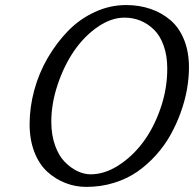

<svg xmlns="http://www.w3.org/2000/svg" viewBox="-20 -730 768 760"><path d="M321.8 9.8Q278.8 9.8 239.5 -5.4Q200.2 -20.5 167.7 -49.8Q135.3 -79.1 116.2 -127.9Q97.2 -176.8 97.2 -238.8Q97.2 -304.7 115.5 -372.6Q133.8 -440.4 168.7 -500.5Q203.6 -560.5 249.5 -607.7Q295.4 -654.8 355.2 -682.4Q415 -710 479 -710Q531.2 -710 575.7 -694.8Q620.1 -679.7 654.5 -650.4Q689 -621.1 708.5 -573Q728 -524.9 728 -462.9Q728 -421.4 720.2 -377Q712.4 -332.5 695.8 -286.1Q679.2 -239.7 655.5 -197Q631.8 -154.3 597.9 -116.5Q564 -78.6 523.7 -50.5Q483.4 -22.5 431.4 -6.3Q379.4 9.8 321.8 9.8ZM473.1 -660.2Q419.9 -660.2 366.5 -623.3Q313 -586.4 273.2 -528.3Q233.4 -470.2 208.3 -395.3Q183.1 -320.3 183.1 -248Q183.1 -195.8 198 -154.3Q212.9 -112.8 236.6 -88.9Q260.3 -64.9 286.6 -52.5Q313 -40 338.9 -40Q393.6 -40 448.5 -75Q503.4 -109.9 545.9 -166.5Q588.4 -223.1 615.2 -300.5Q642.1 -377.9 642.1 -458Q642.1 -509.3 627.9 -549.1Q613.8 -588.9 589.6 -612.5Q565.4 -636.2 535.9 -648.2Q506.3 -660.2 473.1 -660.2Z"/></svg>

Font: Pfennig
Style: Italic
Weight: 500
Italic angle: -13°
Version: Version 20120410 ; ttfautohint (v0.8)